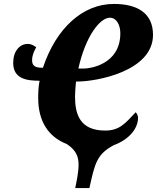

<svg xmlns="http://www.w3.org/2000/svg" viewBox="-20 -745 797 975"><path d="M362 210H434C462 83 472 38 558 -8C635 -36 681 -92 681 -147C681 -159 674 -170 669 -175C615 -117 586 -82 514 -82C385 -82 361 -166 361 -255C361 -270 363 -304 366 -331H374C470 -331 757 -383 757 -568C757 -678 678 -725 558 -725C400 -725 265 -602 198 -401C157 -400 143 -412 143 -439C143 -466 154 -487 164 -505C150 -515 138 -522 121 -522C79 -522 47 -484 47 -426C47 -344 116 -335 181 -335C175 -304 174 -276 174 -247C174 -127 227 -50 318 -14C369 18 379 54 379 91C379 131 369 175 362 210ZM408 -397H378C415 -563 488 -655 538 -655C572 -655 591 -618 591 -576C591 -416 434 -397 408 -397Z"/></svg>

Font: Noto Serif Condensed Black
Style: Italic
Weight: 900
Width: 3
Italic angle: -12°
Designer: Monotype Design Team
Foundry: Monotype Imaging Inc.
Version: Version 2.013